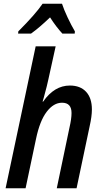

<svg xmlns="http://www.w3.org/2000/svg" viewBox="-20 -1008 552 1028"><path d="M171 -760H278L239 -583Q234 -557 214 -484L208 -464H211Q271 -550 354 -550Q410 -550 441 -516.5Q472 -483 472 -422Q472 -385 460 -332L390 0H284L352 -325Q363 -372 363 -403Q363 -458 312 -458Q267 -458 230 -409.5Q193 -361 173 -265L117 0H10ZM78 -840Q170 -932 208 -988H312Q322 -957 342 -914.5Q362 -872 381 -840L380 -828H314Q280 -865 248 -915Q192 -861 146 -828H77Z"/></svg>

Font: Noto Sans UI NarrowMedium
Style: Italic
Weight: 500
Width: 4
Italic angle: -12°
Designer: Monotype Design Team
Foundry: Monotype Imaging Inc.
Version: Version 1.001